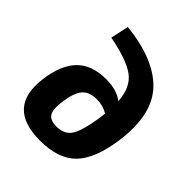

<svg xmlns="http://www.w3.org/2000/svg" viewBox="-202 -846 986 986"><g transform="rotate(45 291.5 -353.0)"><path d="M135 -620 156 -719Q370 -696 467.5 -593Q565 -490 537 -281Q516 -125 450 -56Q384 13 249 13Q6 13 37 -222Q52 -337 108 -394Q164 -451 268 -451Q345 -451 391 -415Q385 -511 326.5 -553Q268 -595 135 -620ZM259 -98Q317 -98 342.5 -139.5Q368 -181 385 -294L388 -322Q351 -344 307 -344Q252 -344 226.5 -314Q201 -284 191 -217Q181 -150 196 -124Q211 -98 259 -98Z"/></g></svg>

Font: Exo 2.0
Style: Bold Italic
Weight: 700
Italic angle: -8°
Designer: Natanael Gama
Version: Version 1.001;PS 001.001;hotconv 1.0.70;makeotf.lib2.5.58329